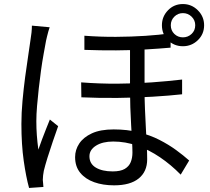

<svg xmlns="http://www.w3.org/2000/svg" viewBox="-20 -879 1040 951"><path d="M696 -666Q696 -630 696 -588Q696 -546 696 -506.5Q696 -467 696 -435Q696 -388 698 -339.5Q700 -291 702.5 -245Q705 -199 707 -159.5Q709 -120 709 -90Q709 -29 667 5Q625 39 545 39Q490 39 446.5 23.5Q403 8 377.5 -23Q352 -54 352 -101Q352 -137 372.5 -168Q393 -199 435 -218.5Q477 -238 543 -238Q610 -238 666.5 -224Q723 -210 769 -186.5Q815 -163 852 -136Q889 -109 917 -84L875 -14Q827 -63 772.5 -100Q718 -137 659.5 -157.5Q601 -178 541 -178Q488 -178 455.5 -157.5Q423 -137 423 -105Q423 -68 454.5 -49Q486 -30 538 -30Q577 -30 598 -42.5Q619 -55 627.5 -76Q636 -97 636 -123Q636 -145 634 -181Q632 -217 629.5 -260Q627 -303 625.5 -347.5Q624 -392 624 -431Q624 -467 624 -511.5Q624 -556 624 -597.5Q624 -639 624 -666ZM382 -471Q473 -464 561.5 -464.5Q650 -465 732 -471Q814 -477 882 -485V-412Q819 -405 736 -400Q653 -395 562.5 -394Q472 -393 383 -397ZM398 -702Q479 -696 555 -696.5Q631 -697 700 -701.5Q769 -706 825 -714V-643Q769 -638 700.5 -634Q632 -630 555.5 -629.5Q479 -629 398 -632ZM226 -744Q223 -736 219.5 -723.5Q216 -711 213 -698.5Q210 -686 208 -677Q203 -649 196 -611Q189 -573 183 -529Q177 -485 172 -440.5Q167 -396 163.5 -354Q160 -312 160 -279Q160 -243 162.5 -209Q165 -175 170 -138Q178 -161 188 -188Q198 -215 208.5 -241Q219 -267 227 -287L268 -254Q256 -220 241.5 -178Q227 -136 215 -97Q203 -58 197 -33Q195 -23 193.5 -10.5Q192 2 192 12Q193 19 193.5 28.5Q194 38 195 47L124 52Q109 -2 97.5 -82.5Q86 -163 86 -265Q86 -320 91.5 -380Q97 -440 104.5 -497Q112 -554 119.5 -602Q127 -650 131 -681Q134 -698 136 -717Q138 -736 138 -752ZM826 -754Q826 -728 843.5 -711Q861 -694 886 -694Q911 -694 929 -711Q947 -728 947 -754Q947 -779 929 -796.5Q911 -814 886 -814Q861 -814 843.5 -796.5Q826 -779 826 -754ZM782 -754Q782 -797 812 -828Q842 -859 886 -859Q929 -859 960 -828Q991 -797 991 -754Q991 -710 960 -680Q929 -650 886 -650Q842 -650 812 -680Q782 -710 782 -754Z"/></svg>

Font: Noto Sans SC Thin
Style: Regular
Weight: 400
Version: Version 2.004-H2;hotconv 1.0.118;makeotfexe 2.5.65603